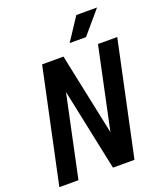

<svg xmlns="http://www.w3.org/2000/svg" viewBox="-163 -1019 955 1124"><g transform="rotate(-20 314.5 -456.5)"><path d="M10 0 161 -710H294L401 -200L509 -710H629L478 0H344L237 -510L129 0ZM355 -772 448 -913H577L457 -772Z"/></g></svg>

Font: Geist Mono SemiBold
Style: Italic
Weight: 600
Italic angle: -12°
Monospace: yes
Designer: Basement.studio, Andrés Briganti, Mateo Zaragoza
Foundry: Basement.studio, Vercel, Andrés Briganti, Guido Ferreyra, Mateo Zaragoza
Version: Version 1.500; ttfautohint (v1.8.4.7-5d5b)